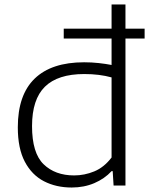

<svg xmlns="http://www.w3.org/2000/svg" viewBox="-20 -828 672 857"><path d="M300 9Q230.5 9 176.2 -19Q122 -47 90.8 -106.2Q59.5 -165.5 59.5 -259.5Q59.5 -404.5 134.8 -477.2Q210 -550 355.5 -550Q389 -550 420.8 -546.5Q452.5 -543 478 -538V-656H264.5V-700H478V-808H540V-700H625.5V-656H540V0H487L483 -64H478Q446.5 -30 400.8 -10.5Q355 9 300 9ZM311 -45Q357 -45 400.8 -63Q444.5 -81 478 -125V-482.5Q424 -497.5 356 -497.5Q238 -497.5 180.5 -441Q123 -384.5 123 -265Q123 -145 174.5 -95Q226 -45 311 -45Z"/></svg>

Font: Encode Sans Expanded Expanded Light
Style: Regular
Weight: 300
Width: 7
Designer: Multiple Designers
Foundry: Impallari Type
Version: Version 3.000; ttfautohint (v1.8.3) -l 8 -r 50 -G 200 -x 14 